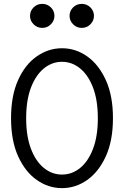

<svg xmlns="http://www.w3.org/2000/svg" viewBox="-20 -960 640 991"><path d="M300 11Q229.9 11 169.9 -31Q110 -73 73.5 -153.5Q37 -234 37 -350Q37 -466 73.3 -546.5Q109.5 -627 169.8 -669Q230 -711 300 -711Q370.3 -711 430 -669Q489.6 -627 526.3 -546.5Q563 -466 563 -350Q563 -234 526.3 -153.5Q489.6 -73 430 -31Q370.3 11 300 11ZM300 -59Q352 -59 394.1 -93.5Q436.1 -128.1 460.6 -193Q485 -258 485 -349.5Q485 -442 460.6 -506.8Q436.1 -571.6 394.1 -606.3Q352 -641 300 -641Q248 -641 205.9 -606.3Q163.9 -571.6 139.4 -506.8Q115 -442 115 -349.5Q115 -258 139.4 -193Q163.9 -128.1 205.9 -93.5Q248 -59 300 -59ZM198 -816Q172 -816 153.5 -834.5Q135 -853 135 -877.9Q135 -903.8 153.4 -921.9Q171.8 -940 198 -940Q224 -940 242.5 -921.9Q261 -903.8 261 -877.9Q261 -853 242.5 -834.5Q224 -816 198 -816ZM402 -816Q376 -816 357.5 -834.5Q339 -853 339 -877.9Q339 -903.8 357.4 -921.9Q375.8 -940 402 -940Q428 -940 446.5 -921.9Q465 -903.8 465 -877.9Q465 -853 446.5 -834.5Q428 -816 402 -816Z"/></svg>

Font: Red Hat Mono VF Light
Style: Regular
Weight: 300
Monospace: yes
Designer: Pentagram, MCKL
Foundry: Pentagram, MCKL
Version: Version 1.023